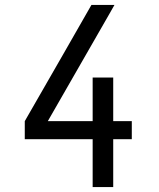

<svg xmlns="http://www.w3.org/2000/svg" viewBox="-20 -755 640 775"><path d="M354 0V-193H80V-266L234 -534L349 -735H442L421 -698L173 -266H354V-442H437V-266H512V-193H437V0Z"/></svg>

Font: Monocode
Style: Regular
Weight: 400
Designer: Belleve Invis
Foundry: Belleve Invis
Version: Version 16.1.0; ttfautohint (v1.8.4)